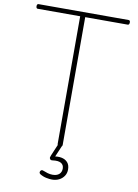

<svg xmlns="http://www.w3.org/2000/svg" viewBox="-127 -1078 1021 1425"><g transform="rotate(10 383.5 -365.5)"><path d="M383 14Q364 14 364 -1V-963H43Q39 -963 35.5 -967Q32 -971 32 -981Q32 -990 35.5 -994Q39 -998 43 -998H723Q728 -998 731.5 -994.5Q735 -991 735 -982Q735 -972 731.5 -967.5Q728 -963 723 -963H402V-1Q402 7 398 10.5Q394 14 383 14ZM367 267Q350 267 325 262Q300 257 277 243Q270 238 269 232Q268 226 272 219Q276 213 281 211.5Q286 210 293 213Q310 220 328.5 225.5Q347 231 366 231Q398 231 415.5 215.5Q433 200 433 173Q433 145 411.5 132.5Q390 120 348 126Q341 127 336 125.5Q331 124 329 120Q324 113 325 107.5Q326 102 330 92L369 0H402L356 108L346 97Q380 89 409 94.5Q438 100 455.5 119.5Q473 139 473 173Q473 201 459 222Q445 243 421.5 255Q398 267 367 267Z"/></g></svg>

Font: Playwrite NG Modern Thin
Style: Regular
Weight: 250
Designer: Veronika Burian, José Scaglione
Foundry: TypeTogether
Version: Version 1.002